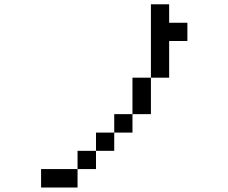

<svg xmlns="http://www.w3.org/2000/svg" viewBox="-20 -796 1040 874"><path d="M667 -442.4V-776.4H750V-692.4H833V-609.4H750V-442.4ZM667 -442.4V-276.4H583V-442.4ZM583 -276.4V-192.4H500V-276.4ZM500 -192.4V-109.4H417V-192.4ZM417 -109.4V-26.4H333V-109.4ZM333 -26.4V57.6H167V-26.4Z"/></svg>

Font: KH Dot kagurazaka 12
Style: Regular
Weight: 400
Designer: Original version for X68000 by Keitarou Hiraki (http://hp.vector.co.jp/authors/VA000874/) / TrueType conversion by Homem
Version: Version 1.00.20150527